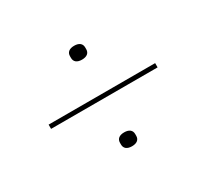

<svg xmlns="http://www.w3.org/2000/svg" viewBox="-99 -677 799 743"><g transform="rotate(-30 300.0 -305.5)"><path d="M538 -296V-315H62V-296ZM300 -81C322 -81 334 -91 334 -108V-116C334 -133 322 -143 300 -143C278 -143 266 -133 266 -116V-108C266 -91 278 -81 300 -81ZM300 -468C322 -468 334 -478 334 -495V-503C334 -520 322 -530 300 -530C278 -530 266 -520 266 -503V-495C266 -478 278 -468 300 -468Z"/></g></svg>

Font: IBM Plex Devanagari Thin
Style: Regular
Weight: 100
Designer: Mike Abbink, Paul van der Laan, Pieter van Rosmalen, Erin McLaughlin
Foundry: Bold Monday
Version: Version 1.0